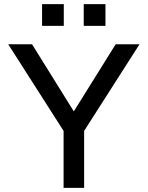

<svg xmlns="http://www.w3.org/2000/svg" viewBox="-20 -916 720 936"><path d="M136.2 -700.2 339.8 -373 543.9 -700.2H660.2L390.1 -277.8V0H290V-277.8L20 -700.2ZM388.2 -896H494.1V-790H388.2ZM185.1 -896H291V-790H185.1Z"/></svg>

Font: Aldrich
Style: Regular
Weight: 400
Designer: Matthew Desmond
Foundry: Matthew Desmond
Version: Version 1.002 2011